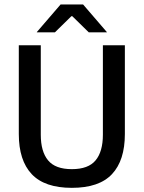

<svg xmlns="http://www.w3.org/2000/svg" viewBox="-20 -846 657 878"><path d="M308.5 13Q184 13 125 -49.8Q66 -112.5 66 -233V-639H166.5V-230Q166.5 -153 199.8 -112.8Q233 -72.5 308.5 -72.5Q384 -72.5 417.2 -112.8Q450.5 -153 450.5 -230V-639H551V-233Q551 -112.5 492.2 -49.8Q433.5 13 308.5 13ZM148.5 -699.5 257 -825.5H360L468.5 -699.5V-698H386L310.5 -772H306.5L231 -698H148.5Z"/></svg>

Font: Anek Devanagari Medium Medium
Style: Regular
Weight: 500
Version: Version 1.003